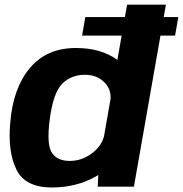

<svg xmlns="http://www.w3.org/2000/svg" viewBox="-20 -805 789 828"><path d="M334 -651.5H735L749 -731.5H348ZM401.5 0H557.5L695.5 -785H528L405.5 -86ZM204 3.5Q310.5 3.5 396 -45.5Q481.5 -94.5 492.5 -154L431 -228Q422 -178.5 377.8 -144.8Q333.5 -111 281 -111Q226 -111 203.2 -147Q180.5 -183 194.5 -290Q209.5 -405 248.2 -443.8Q287 -482.5 346.5 -482.5Q399 -482.5 431.2 -449Q463.5 -415.5 455.5 -366.5L542 -439Q553 -499 483.5 -548.5Q414 -598 307.5 -598Q180.5 -598 108 -510.8Q35.5 -423.5 24 -273.5Q13 -151 50.8 -73.8Q88.5 3.5 204 3.5Z"/></svg>

Font: Anybody
Style: Bold Italic
Weight: 700
Italic angle: -10°
Designer: Tyler Finck
Foundry: Etcetera Type Company
Version: Version 1.113;gftools[0.9.25]